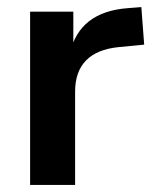

<svg xmlns="http://www.w3.org/2000/svg" viewBox="-20 -522 432 542"><path d="M65 0V-489H187V-371H177Q191 -431 232 -462.5Q273 -494 341 -499L379 -502L387 -396L315 -389Q254 -383 223 -351.5Q192 -320 192 -263V0Z"/></svg>

Font: Nunito Sans 12pt ExtraLight
Style: Regular
Weight: 200
Designer: Vernon Adams
Foundry: Vernon Adams
Version: Version 3.101;gftools[0.9.27]